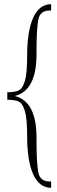

<svg xmlns="http://www.w3.org/2000/svg" viewBox="-20 -700 275 920"><path d="M15 -258Q54 -258 72 -268Q90 -278 100 -315Q110 -352 110 -430Q110 -552 139.5 -616Q169 -680 225 -680V-650Q205 -650 193.5 -645.5Q182 -641 173.5 -630.5Q165 -620 161.5 -594Q158 -568 156.5 -534.5Q155 -501 155 -440Q155 -266 51 -240Q155 -214 155 -40Q155 21 156.5 54.5Q158 88 161.5 114Q165 140 173.5 150.5Q182 161 193.5 165.5Q205 170 225 170V200Q169 200 139.5 136Q110 72 110 -50Q110 -128 100 -165Q90 -202 72 -212Q54 -222 15 -222Z"/></svg>

Font: Glametrix
Style: Light
Weight: 300
Designer: gluk
Foundry: gluk
Version: Version 0.40